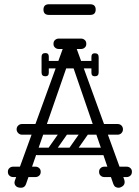

<svg xmlns="http://www.w3.org/2000/svg" viewBox="-20 -881 654 901"><path d="M536 0Q529 0 522.5 -3.5Q516 -7 512 -17L324 -564Q320 -578 317 -583Q314 -588 308 -588Q300 -588 292 -564L102 -17Q96 0 79 0Q63 0 55.5 -7Q48 -14 48 -24Q48 -28 50 -34L276 -656Q278 -662 281 -662Q284 -662 295.5 -662Q307 -662 319 -662Q331 -662 333 -662Q336 -662 338 -657L563 -38Q565 -32 565 -27Q565 -14 555 -7Q545 0 536 0ZM83 -249Q73 -249 65.5 -256.5Q58 -264 58 -274Q58 -285 65.5 -292Q73 -299 83 -299H532Q543 -299 550 -292Q557 -285 557 -274Q557 -264 550 -256.5Q543 -249 532 -249ZM17 -75Q17 -86 24 -92Q31 -99 43 -99H92Q104 -99 111 -93Q118 -86 118 -75Q118 -63 111 -56Q104 -50 92 -50H43Q31 -50 24 -57Q17 -63 17 -75ZM171 -75Q171 -63 164 -57Q157 -50 145 -50H96Q85 -50 77 -56Q70 -63 70 -75Q70 -86 77 -93Q85 -99 96 -99H145Q157 -99 164 -92Q171 -86 171 -75ZM445 -75Q445 -86 452 -92Q459 -99 471 -99H520Q532 -99 539 -93Q546 -86 546 -75Q546 -63 539 -56Q532 -50 520 -50H471Q459 -50 452 -57Q445 -63 445 -75ZM599 -75Q599 -63 592 -57Q585 -50 573 -50H524Q513 -50 505 -56Q498 -63 498 -75Q498 -86 505 -93Q513 -99 524 -99H573Q585 -99 592 -92Q599 -86 599 -75ZM231 -675Q231 -687 238 -693Q245 -700 257 -700H306Q318 -700 325 -694Q332 -687 332 -675Q332 -664 325 -657Q318 -651 306 -651H257Q245 -651 238 -658Q231 -664 231 -675ZM385 -675Q385 -664 378 -658Q371 -651 359 -651H310Q299 -651 291 -657Q284 -664 284 -675Q284 -687 291 -694Q299 -700 310 -700H359Q371 -700 378 -693Q385 -687 385 -675ZM428 -577Q428 -560 411 -560H207Q190 -560 190 -577Q190 -595 206 -595H410Q428 -595 428 -577ZM425 -523Q409 -523 409 -540V-574Q409 -583 413 -587Q417 -591 426 -591Q436 -591 440 -587Q443 -584 443 -575V-541Q443 -523 425 -523ZM425 -631Q443 -631 443 -613V-579Q443 -570 440 -567Q436 -563 426 -563Q417 -563 413 -567Q409 -571 409 -580V-614Q409 -631 425 -631ZM209 -540Q209 -523 193 -523Q175 -523 175 -541V-575Q175 -584 178 -587Q182 -591 192 -591Q201 -591 205 -587Q209 -583 209 -574ZM175 -614Q175 -632 193 -632Q209 -632 209 -615V-581Q209 -572 205 -568Q201 -564 192 -564Q182 -564 178 -568Q175 -571 175 -580ZM306 -159Q293 -169 302 -182L368 -276Q377 -290 393 -279Q406 -269 397 -256L331 -162Q327 -157 320.5 -155.5Q314 -154 306 -159ZM208 -159Q195 -169 204 -182L270 -276Q279 -290 295 -279Q308 -269 299 -256L233 -162Q229 -157 222.5 -155.5Q216 -154 208 -159ZM504 -266Q504 -249 487 -249H155Q138 -249 138 -266Q138 -284 154 -284H486Q504 -284 504 -266ZM504 -170Q504 -153 487 -153H155Q138 -153 138 -170Q138 -188 154 -188H486Q504 -188 504 -170ZM210 -811Q184 -811 184 -836Q184 -861 210 -861H403Q429 -861 429 -836Q429 -811 403 -811Z"/></svg>

Font: Agu Display Uzo
Style: Regular
Weight: 400
Designer: Oluwaseun Badejo
Version: Version 1.103